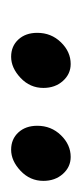

<svg xmlns="http://www.w3.org/2000/svg" viewBox="79 -747 147 345"><g transform="rotate(90 152.5 -574.5)"><path d="M82 -521Q63 -521 51 -534Q39 -547 39 -568Q39 -593 56 -610.5Q73 -628 95 -628Q113 -628 125.5 -614Q138 -600 138 -579Q138 -555 120 -538Q102 -521 82 -521ZM249 -521Q230 -521 218 -534Q206 -547 206 -568Q206 -593 223 -610.5Q240 -628 262 -628Q280 -628 292.5 -614Q305 -600 305 -579Q305 -555 287 -538Q269 -521 249 -521Z"/></g></svg>

Font: Overlock
Style: Italic
Weight: 400
Designer: Dario Muhafara
Foundry: Dario Manuel Muhafara
Version: Version 1.002